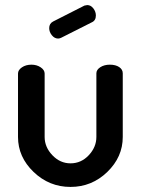

<svg xmlns="http://www.w3.org/2000/svg" viewBox="-20 -729 555 757"><path d="M342 -641 221 -580Q215 -577 209 -577Q195 -577 184.5 -590Q174 -603 174 -618Q174 -636 189 -644L313 -707Q323 -709 324 -709Q338 -709 348 -696Q358 -683 358 -668Q358 -648 342 -641ZM51 -189V-439Q51 -453 66.5 -463.5Q82 -474 104 -474Q125 -474 140.5 -463.5Q156 -453 156 -439V-189Q156 -149 186.5 -117Q217 -85 258 -85Q300 -85 330 -117Q360 -149 360 -189V-440Q360 -454 375.5 -464Q391 -474 413 -474Q436 -474 450 -464.5Q464 -455 464 -440V-189Q464 -110 403 -51Q342 8 258 8Q174 8 112.5 -51Q51 -110 51 -189Z"/></svg>

Font: AkaAcidDosis
Style: SemiBold
Weight: 600
Designer: Edgar Tolentino, Pablo Impallari, Igino Marini, Cyberella
Foundry: Edgar Tolentino, Pablo Impallari, Igino Marini, Cyberella
Version: Version 1.007